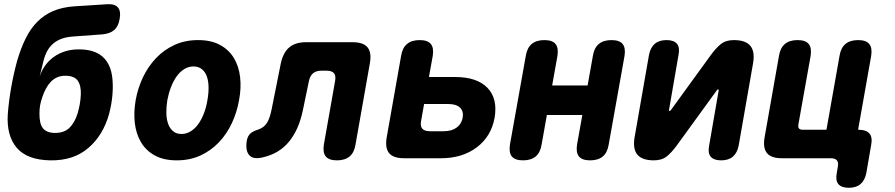

<svg xmlns="http://www.w3.org/2000/svg" viewBox="-20 -750 4240 910"><path d="M464 -587 327 -577Q297 -575 274 -567Q251 -559 233.5 -544.5Q216 -530 204.5 -509.5Q193 -489 186 -461L168 -387Q177 -415 193.5 -438.5Q210 -462 234 -479.5Q258 -497 288 -506.5Q318 -516 354 -516Q402 -516 434.5 -501.5Q467 -487 486 -459Q505 -431 511 -391.5Q517 -352 513 -301Q511 -278 507 -255.5Q503 -233 497 -210Q469 -109 398.5 -48.5Q328 12 218 10Q108 8 59 -50Q10 -108 17 -210Q22 -273 33 -335.5Q44 -398 61 -461Q79 -522 102 -568.5Q125 -615 157.5 -647.5Q190 -680 232.5 -698Q275 -716 332 -720L489 -730Q525 -732 539.5 -714Q554 -696 547 -660Q541 -624 520.5 -607Q500 -590 464 -587ZM241 -120Q284 -120 308.5 -143.5Q333 -167 347 -210Q354 -233 358 -255.5Q362 -278 363 -301Q365 -344 348.5 -367.5Q332 -391 289 -391Q268 -391 251 -383.5Q234 -376 221 -362.5Q208 -349 198 -330.5Q188 -312 181 -291Q173 -268 170 -250.5Q167 -233 167 -210Q167 -189 170.5 -172Q174 -155 182.5 -143.5Q191 -132 205.5 -126Q220 -120 241 -120Z M818 10Q756 10 714 -13Q672 -36 648.5 -75.5Q625 -115 619 -166.5Q613 -218 623 -275Q633 -332 657.5 -383.5Q682 -435 719.5 -474.5Q757 -514 807 -537Q857 -560 919 -560Q981 -560 1023 -537Q1065 -514 1088.5 -475Q1112 -436 1118 -384.5Q1124 -333 1113 -275Q1103 -218 1079 -166.5Q1055 -115 1017.5 -75.5Q980 -36 930 -13Q880 10 818 10ZM840 -115Q864 -115 884.5 -128Q905 -141 920.5 -163Q936 -185 947 -214Q958 -243 963 -275Q969 -308 968.5 -337Q968 -366 960.5 -387.5Q953 -409 937 -422Q921 -435 897 -435Q873 -435 852.5 -422Q832 -409 816.5 -387Q801 -365 790 -336Q779 -307 773 -275Q768 -243 768.5 -214Q769 -185 777 -163Q785 -141 800.5 -128Q816 -115 840 -115Z M1311 -450Q1322 -501 1351 -525.5Q1380 -550 1431 -550H1651Q1702 -550 1722 -525.5Q1742 -501 1733 -450L1665 -65Q1659 -27 1637 -8.5Q1615 10 1577 10Q1539 10 1524 -8.5Q1509 -27 1515 -65L1568 -365Q1573 -391 1563 -403Q1553 -415 1527 -415H1504Q1478 -415 1463.5 -402.5Q1449 -390 1444 -365L1416 -230Q1406 -181 1389 -143Q1372 -105 1348.5 -77Q1325 -49 1294.5 -31Q1264 -13 1225 -4Q1180 7 1161 -15Q1142 -37 1150 -85Q1154 -105 1166 -116.5Q1178 -128 1204 -136Q1218 -141 1228 -148.5Q1238 -156 1245.5 -168Q1253 -180 1258 -195.5Q1263 -211 1267 -230Z M1895 0Q1844 0 1824 -24.5Q1804 -49 1813 -100L1881 -485Q1887 -523 1909 -541.5Q1931 -560 1969 -560Q2007 -560 2022 -541.5Q2037 -523 2031 -485L2013 -385H2137Q2241 -385 2290.5 -333.5Q2340 -282 2324 -191Q2308 -103 2239.5 -51.5Q2171 0 2070 0ZM1976 -178Q1971 -152 1981.5 -140Q1992 -128 2018 -128H2083Q2121 -128 2144.5 -145.5Q2168 -163 2173 -193Q2178 -222 2160.5 -239.5Q2143 -257 2105 -257H1990Z M2459 10Q2421 10 2406 -8.5Q2391 -27 2397 -65L2472 -485Q2478 -523 2500 -541.5Q2522 -560 2560 -560Q2598 -560 2613 -541.5Q2628 -523 2622 -485L2597 -345H2765L2790 -485Q2796 -523 2818 -541.5Q2840 -560 2878 -560Q2916 -560 2931 -541.5Q2946 -523 2940 -485L2865 -65Q2859 -27 2837 -8.5Q2815 10 2777 10Q2739 10 2724 -8.5Q2709 -27 2715 -65L2740 -205H2572L2547 -65Q2541 -27 2519 -8.5Q2497 10 2459 10Z M2988 -101 3056 -490Q3063 -525 3083.5 -542.5Q3104 -560 3139 -560Q3174 -560 3188.5 -542.5Q3203 -525 3196 -490L3151 -230Q3150 -227 3150.5 -225.5Q3151 -224 3153 -224Q3155 -224 3157 -225.5Q3159 -227 3161 -230L3349 -489Q3373 -522 3396.5 -541Q3420 -560 3458 -560Q3514 -560 3536.5 -532.5Q3559 -505 3549 -449L3481 -60Q3474 -25 3453.5 -7.5Q3433 10 3398 10Q3363 10 3348.5 -7.5Q3334 -25 3341 -60L3386 -320Q3387 -323 3386 -324.5Q3385 -326 3383 -326Q3381 -326 3379.5 -324.5Q3378 -323 3376 -320L3188 -61Q3164 -28 3140.5 -9Q3117 10 3079 10Q3023 10 3000.5 -17.5Q2978 -45 2988 -101Z M4086 70Q4079 105 4058.5 122.5Q4038 140 4003 140Q3968 140 3953.5 122.5Q3939 105 3946 70L3951 40Q3955 20 3946.5 10Q3938 0 3918 0H3686Q3635 0 3615 -24.5Q3595 -49 3604 -100L3672 -485Q3678 -523 3700 -541.5Q3722 -560 3760 -560Q3798 -560 3813 -541.5Q3828 -523 3822 -485L3764 -160Q3762 -147 3767 -141Q3772 -135 3785 -135H3897L3959 -485Q3965 -523 3987 -541.5Q4009 -560 4047 -560Q4085 -560 4100 -541.5Q4115 -523 4109 -485L4047 -135H4050Q4086 -135 4101 -117Q4116 -99 4109 -63Z"/></svg>

Font: Maple Mono NL ExtraBold
Style: Italic
Weight: 800
Italic angle: -10°
Monospace: yes
Designer: subframe7536
Version: Version 7.000